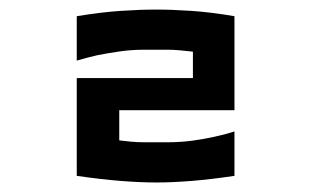

<svg xmlns="http://www.w3.org/2000/svg" viewBox="-20 -763 644 397"><path d="M302.7 -743.2Q335.9 -743.2 376 -740.5Q416 -737.8 464.8 -729.5V-535.2H226.6V-472.7Q239.3 -471.2 251.7 -470Q264.2 -468.8 278.3 -468.8H325.2Q353 -468.8 377.9 -472.2Q402.8 -475.6 422.4 -480Q445.3 -484.9 464.8 -491.2V-399.4Q416 -392.1 376 -388.9Q335.9 -385.7 303.7 -385.7Q270 -385.7 229.5 -388.9Q189 -392.1 138.7 -399.4V-601.6H378.9V-656.2Q365.7 -657.7 352.5 -658.9Q339.4 -660.2 325.2 -660.2H278.3Q251.5 -660.2 226.3 -656.5Q201.2 -652.8 181.6 -648.9Q158.7 -643.6 138.7 -637.7V-729.5Q189 -737.8 229.2 -740.5Q269.5 -743.2 302.7 -743.2Z"/></svg>

Font: Revalia
Style: Regular
Weight: 400
Designer: Johan Kallas, Mihkel Virkus
Foundry: Johan Kallas, Mihkel Virkus
Version: Version 1.001